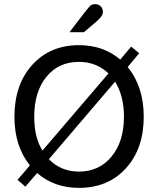

<svg xmlns="http://www.w3.org/2000/svg" viewBox="-20 -899 767 931"><path d="M441 -879Q457 -879 468 -868.5Q479 -858 479 -841Q479 -827 464.5 -811Q450 -795 407 -760Q392 -748 387 -743H317Q401 -854 413 -866Q423 -879 441 -879ZM363 -67Q461 -67 521 -140Q581 -213 581 -333Q581 -434 538 -503L217 -127Q276 -67 363 -67ZM363 -599Q264 -599 205 -526.5Q146 -454 146 -333Q146 -231 186 -169L506 -543Q447 -599 363 -599ZM677 -333Q677 -178 590.5 -83Q504 12 363 12Q243 12 160 -60L103 6L65 -27L125 -97Q50 -190 50 -333Q50 -489 136.5 -584.5Q223 -680 363 -680Q482 -680 563 -610L616 -673L655 -641L599 -574Q677 -479 677 -333Z"/></svg>

Font: Atkinson Hyperlegible Pro
Style: Regular
Weight: 400
Designer: Elliott Scott, Megan Eiswerth, Linus Boman, Theodore Petrosky, Jacob Perez
Foundry: Braille Institute
Version: Version 1.5.1